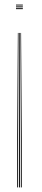

<svg xmlns="http://www.w3.org/2000/svg" viewBox="-20 -620 185 840"><path d="M69.5 -476 71.2 -16V200H75.2V-16L72.2 -476ZM58.2 -476 55.2 -16V200H59.2V-16L61 -476ZM63.8 -476 63.2 -16V200H67.2V-16L66.8 -476ZM50 -584V-580H80V-584ZM50 -592V-588H80V-592ZM50 -600V-596H80V-600Z"/></svg>

Font: Big Shoulders Inline Display Thin
Style: Regular
Weight: 100
Designer: Patric King
Foundry: XO Type Co
Version: Version 1.000